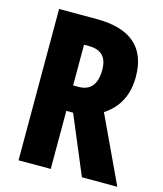

<svg xmlns="http://www.w3.org/2000/svg" viewBox="-108 -795 744 875"><g transform="rotate(15 264.0 -357.0)"><path d="M239 -714Q480 -714 480 -505Q480 -377 381 -313L528 0H361L246 -274H214V0H62V-714ZM238 -586H214V-394H239Q324 -394 324 -497Q324 -586 238 -586Z"/></g></svg>

Font: Noto Sans Arabic ExtCond ExtBd
Style: Regular
Weight: 800
Width: 2
Designer: Monotype Design Team, Nadine Chahine, Nizar Qandah and Khaled Hosny
Foundry: Monotype Imaging Inc.
Version: Version 2.012; ttfautohint (v1.8.4.7-5d5b)